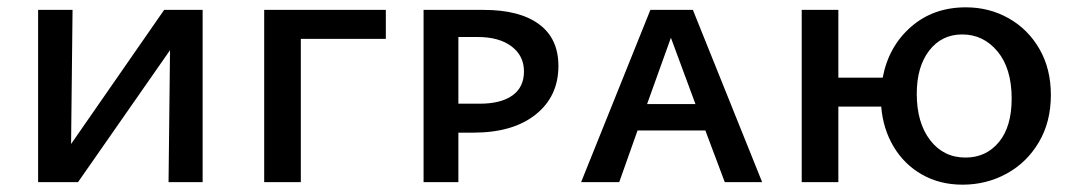

<svg xmlns="http://www.w3.org/2000/svg" viewBox="-20 -497 2936 524"><path d="M533 0H440L444 -360L193 0H84V-470H178L174 -104L428 -470H533Z M1033 -391H801V0H701V-470H1033Z M1504 -317Q1504 -234 1442 -184.5Q1380 -135 1272 -135H1231V0H1136V-470H1300Q1398 -470 1451 -431Q1504 -392 1504 -317ZM1410 -302Q1410 -345 1376 -370.5Q1342 -396 1284 -396H1231V-214H1289Q1347 -214 1378.5 -236.5Q1410 -259 1410 -302Z M1905 -141H1720L1670 0H1566L1755 -470H1871L2060 0H1958ZM1878 -213 1811 -394 1746 -213Z M2848 -238Q2848 -164 2815 -108.5Q2782 -53 2727 -23Q2672 7 2607 7Q2545 7 2496.5 -20.5Q2448 -48 2419 -96.5Q2390 -145 2385 -206H2268V0H2168V-470H2268V-285H2389Q2405 -370 2466 -423.5Q2527 -477 2616 -477Q2680 -477 2733 -447Q2786 -417 2817 -363Q2848 -309 2848 -238ZM2741 -228Q2741 -310 2702.5 -356.5Q2664 -403 2606 -403Q2550 -403 2516 -359Q2482 -315 2482 -241Q2482 -162 2518.5 -114.5Q2555 -67 2615 -67Q2671 -67 2706 -109Q2741 -151 2741 -228Z"/></svg>

Font: Ysabeau SC Semibold
Style: Regular
Weight: 600
Designer: Christian Thalmann (Catharsis Fonts)
Version: Version 0.003